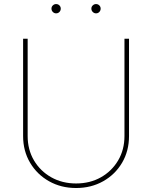

<svg xmlns="http://www.w3.org/2000/svg" viewBox="-20 -919 752 949"><path d="M356 10.3Q281.7 10.3 222.4 -23.2Q163.1 -56.6 128.7 -114.7Q94.2 -172.9 94.2 -246.6V-727.5H116.7V-246.6Q116.7 -179.2 147.9 -126.2Q179.2 -73.2 233.4 -42.7Q287.6 -12.2 356 -12.2Q424.8 -12.2 478.8 -42.7Q532.7 -73.2 564 -126.2Q595.2 -179.2 595.2 -246.6V-727.5H617.7V-246.6Q617.7 -172.9 583.5 -114.7Q549.3 -56.6 490 -23.2Q430.7 10.3 356 10.3ZM454.6 -853Q445.3 -853 438.5 -859.9Q431.6 -866.7 431.6 -876.5Q431.6 -885.7 438.5 -892.3Q445.3 -898.9 454.6 -898.9Q464.4 -898.9 470.9 -892.3Q477.5 -885.7 477.5 -876.5Q477.5 -866.7 470.9 -859.9Q464.4 -853 454.6 -853ZM257.3 -853Q248 -853 241.2 -859.9Q234.4 -866.7 234.4 -876.5Q234.4 -885.7 241.2 -892.3Q248 -898.9 257.3 -898.9Q267.1 -898.9 273.7 -892.3Q280.3 -885.7 280.3 -876.5Q280.3 -866.7 273.7 -859.9Q267.1 -853 257.3 -853Z"/></svg>

Font: Inter 16pt Thin
Style: Regular
Weight: 250
Version: Version 4.001;git-66647c0bb